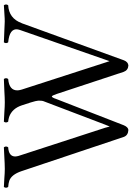

<svg xmlns="http://www.w3.org/2000/svg" viewBox="139 -830 702 1021"><g transform="rotate(-90 490.5 -319.0)"><path d="M842.3 -564.9Q858.9 -612.8 794.9 -624.5Q785.6 -626 776.4 -627Q768.1 -638.7 776.4 -649.9Q795.9 -649.4 835 -647.5Q873 -645.5 886.5 -645.3Q899.9 -645 926.3 -647Q955.6 -649.4 973.6 -649.9Q981.9 -638.2 973.6 -627Q903.8 -623 878.9 -556.2Q877.9 -554.2 877.4 -553.2L680.7 -11.2Q671.9 10.7 653.3 12.2Q628.4 10.7 619.6 -12.2L502.4 -367.2Q493.2 -395 488.3 -395Q482.4 -393.6 474.6 -370.1L335.4 -12.2Q325.7 10.7 310.5 12.2Q281.7 10.7 273.4 -12.2L91.3 -556.2Q73.2 -609.4 40.5 -621.1Q26.9 -625.5 7.3 -627Q-1 -638.7 7.3 -649.9Q25.4 -649.4 51.8 -647.5Q82.5 -645 103.5 -645Q127.4 -645 176.3 -647.9Q206.1 -649.9 218.3 -649.9Q226.6 -638.2 218.3 -627Q169.4 -624 169.4 -589.4Q169.9 -580.6 172.4 -571.8L322.3 -110.8L328.6 -86.9L338.4 -110.8L464.4 -441.9Q466.3 -448.2 466.3 -466.8Q465.8 -477.5 456.5 -507.8L441.4 -554.2Q424.3 -606.4 379.4 -622.1Q366.7 -626 354.5 -627Q346.2 -638.7 354.5 -649.9Q372.6 -649.4 401.4 -647.5Q436.5 -645 457.5 -645Q479 -645 521.5 -647.5Q560.1 -649.4 581.5 -649.9Q589.8 -638.2 581.5 -627Q519 -621.6 521 -575.7Q522 -564.9 525.4 -554.2L669.4 -108.9L676.3 -87.9L683.6 -108.9Z"/></g></svg>

Font: Linux Libertine Display O
Style: Regular
Weight: 400
Designer: Philipp H. Poll
Foundry: Philipp H. Poll
Version: Version 5.0.9